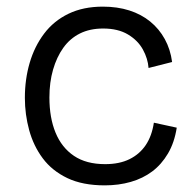

<svg xmlns="http://www.w3.org/2000/svg" viewBox="-20 -547 581 579"><path d="M296 12Q229 12 183 -10Q137 -32 109 -69.5Q81 -107 68 -154.5Q55 -202 55 -252Q55 -308 69.5 -357.5Q84 -407 113 -445.5Q142 -484 186.5 -505.5Q231 -527 290 -527Q334 -527 370 -515.5Q406 -504 433 -482Q460 -460 477 -429Q494 -398 499 -360L428 -342Q426 -370 411 -397.5Q396 -425 366 -443Q336 -461 291 -461Q251 -461 221 -446Q191 -431 171 -403Q151 -375 140 -337Q129 -299 129 -253Q129 -192 147.5 -147Q166 -102 203 -77Q240 -52 297 -52Q340 -52 370.5 -67Q401 -82 419.5 -109.5Q438 -137 444 -177L513 -162Q506 -117 486.5 -84Q467 -51 439 -30Q411 -9 374.5 1.5Q338 12 296 12Z"/></svg>

Font: Bricolage Grotesque Light
Style: Regular
Weight: 300
Designer: Mathieu Triay
Foundry: Atelier Triay
Version: Version 1.000;gftools[0.9.30]